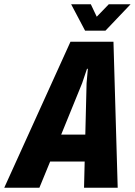

<svg xmlns="http://www.w3.org/2000/svg" viewBox="-79 -887 637 907"><path d="M318 0 321 -124H158L107 0H-59L254 -690H457L477 0ZM324 -251 330 -494 336 -562H332L309 -494L210 -251ZM257 -867H350L378 -808L435 -867H538L419 -742H323Z"/></svg>

Font: Decalotype ExtraBold Italic
Style: Regular
Weight: 800
Italic angle: -12°
Designer: Alfredo Marco Pradil
Foundry: Alfredo Marco Pradil
Version: Version 1.0